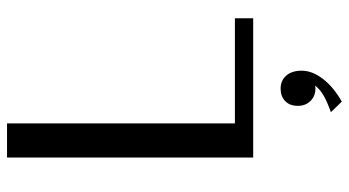

<svg xmlns="http://www.w3.org/2000/svg" viewBox="-243 -497 992 546"><g transform="rotate(-90 253.0 -224.0)"><path d="M78 0V-700H175V-52H474V0ZM237 252 207 221Q235 211 252 201.5Q269 192 279.5 180Q290 168 295 153L310 166Q296 177 274 177Q253 177 239 163Q225 149 225 127Q225 104 238.5 91Q252 78 274 78Q297 78 311 94Q325 110 325 138Q325 168 301.5 198.5Q278 229 237 252Z"/></g></svg>

Font: Sutasoma
Style: Regular
Weight: 400
Designer: Izhar Fathurrohim, Akbar Rohmanto, Arusyal Khofiqoini
Foundry: Kiwari Kolektiv
Version: Version 1.102